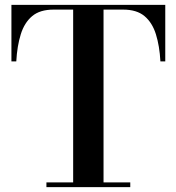

<svg xmlns="http://www.w3.org/2000/svg" viewBox="-20 -770 726 790"><path d="M171 -19.5H281V-730.5H200.5Q144.5 -730.5 112.5 -703.8Q80.5 -677 65.5 -629Q50.5 -581 47 -517.5H27V-750H660V-517.5H640Q636.5 -581 621.5 -629Q606.5 -677 574.5 -703.8Q542.5 -730.5 486.5 -730.5H406V-19.5H516V0H171Z"/></svg>

Font: Bodoni* 11pt Medium
Style: Regular
Weight: 500
Version: Version 2.3